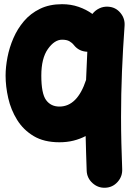

<svg xmlns="http://www.w3.org/2000/svg" viewBox="-20 -592 627 903"><path d="M488.8 -560.5Q523.4 -558.6 545.9 -532Q568.4 -505.4 565.9 -470.7Q558.1 -363.3 553.7 -256.6Q549.3 -149.9 549.3 -42.5Q549.3 19 550.8 80.3Q552.2 141.6 554.7 203.6Q556.2 237.8 533 263.7Q509.8 289.6 475.1 291Q440.9 292.5 415 269Q389.2 245.6 387.7 211.4Q386.2 170.4 385 129.6Q383.8 88.9 382.8 47.9Q356.9 61.5 326.2 69.3Q295.4 77.1 259.3 77.1Q187 77.1 138.2 47.9Q89.4 18.6 60.3 -28.6Q31.2 -75.7 18.8 -130.4Q6.3 -185.1 6.3 -236.3Q6.3 -276.4 15.1 -322.3Q23.9 -368.2 43 -412.4Q62 -456.5 92.8 -492.7Q123.5 -528.8 168 -550.5Q212.4 -572.3 272 -572.3Q313.5 -572.3 349.6 -559.8Q385.7 -547.4 414.6 -526.4Q427.2 -543 446.8 -552.5Q466.3 -562 488.8 -560.5ZM174.3 -236.3Q174.3 -151.9 196.8 -121.3Q219.2 -90.8 259.3 -90.8Q343.8 -90.8 384.8 -216.3Q387.2 -282.2 390.6 -348.6Q351.1 -350.1 327.6 -379.9Q318.8 -391.1 306.2 -398.2Q293.5 -405.3 272 -405.3Q236.3 -405.3 205.3 -361.6Q174.3 -317.9 174.3 -236.3Z"/></svg>

Font: Mikhak-DS2-FD Black
Style: Regular
Weight: 900
Designer: Amin Abedi
Version: Version 3.2